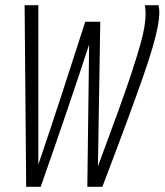

<svg xmlns="http://www.w3.org/2000/svg" viewBox="-20 -720 635 741"><path d="M375 1H317L324 -548Q280 -414 233.5 -277.5Q187 -141 137 1H81L75 -700H128V-85Q173 -217 219 -358Q265 -499 309 -636H367L358 -78Q405 -205 437.5 -294.5Q470 -384 490 -445.5Q510 -507 521.5 -548Q533 -589 537.5 -617.5Q542 -646 542 -670Q542 -678 541 -685Q540 -692 539 -700H592Q595 -686 595 -668Q594 -646 588.5 -616Q583 -586 569.5 -539Q556 -492 531 -420.5Q506 -349 468 -246Q430 -143 375 1Z"/></svg>

Font: Georama Condensed Light
Style: Italic
Weight: 300
Width: 3
Italic angle: -9°
Designer: Jean-Baptiste Levee
Foundry: Production Type
Version: Version 1.000